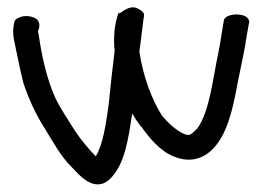

<svg xmlns="http://www.w3.org/2000/svg" viewBox="-20 -496 698 511"><path d="M481 -137C480 -137 477 -137 471 -139C450 -148 429 -167 412 -187C384 -230 360 -295 351 -359C354 -382 357 -404 359 -422C361 -438 362 -448 363 -452C365 -459 361 -466 352 -470C329 -488 304 -463 298 -460L296 -463C287 -439 282 -409 284 -374V-370C285 -367 285 -364 285 -360C282 -338 280 -314 277 -292L269 -216C262 -167 255 -114 235 -80C215 -100 198 -121 180 -147C163 -175 143 -203 128 -234C106 -281 92 -342 83 -403C82 -408 81 -411 81 -413C82 -416 90 -431 79 -444C68 -453 46 -457 30 -449C25 -447 20 -443 19 -440C16 -428 13 -414 17 -391C25 -355 32 -315 42 -276C56 -233 76 -190 98 -156C121 -119 141 -80 173 -49C187 -35 231 22 274 -21C313 -60 322 -130 332 -194C338 -183 347 -170 355 -159H356C376 -131 406 -93 444 -79C498 -57 538 -84 560 -116C591 -159 603 -224 614 -283C622 -323 631 -361 637 -403L642 -431C653 -463 584 -465 576 -443L571 -413C568 -394 565 -374 561 -355C546 -285 538 -199 505 -154C494 -143 487 -137 484 -137Z"/></svg>

Font: Stray Cat
Style: ExBd
Weight: 800
Version: Version 1.0